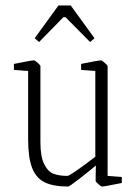

<svg xmlns="http://www.w3.org/2000/svg" viewBox="-20 -673 496 703"><path d="M83 -163V-413L31 -417V-439Q95 -452 104 -452Q108 -452 118 -443Q128 -434 128 -431V-153Q128 -99 142 -71.5Q156 -44 176.5 -36.5Q197 -29 227 -29Q237 -29 329 -99V-413L277 -417V-439Q341 -452 350 -452Q353 -452 363.5 -443Q374 -434 374 -431V-29L426 -25V-3Q362 10 353 10Q350 10 340 1Q330 -8 330 -11L331 -67Q310 -49 272 -19.5Q234 10 230 10Q175 10 143.5 -5.5Q112 -21 97.5 -58.5Q83 -96 83 -163ZM107 -533 194 -653H239L326 -533L310 -519L220 -610H212L123 -519Z"/></svg>

Font: Grenze ExtraLight
Style: Regular
Weight: 275
Designer: Renata Polastri
Foundry: Omnibus-Type
Version: Version 1.002; ttfautohint (v1.8)